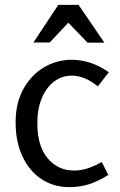

<svg xmlns="http://www.w3.org/2000/svg" viewBox="-20 -754 490 787"><path d="M274 -509Q312 -509 350.5 -496.5Q389 -484 426 -458L381 -400Q353 -423 326 -433.5Q299 -444 274 -444Q234 -444 202 -420Q170 -396 151.5 -352Q133 -308 133 -249Q133 -155 175.5 -105Q218 -55 283 -55Q312 -55 339.5 -64Q367 -73 397 -90L424 -37Q384 -12 347 0.5Q310 13 264 13Q200 13 150.5 -19.5Q101 -52 72.5 -112Q44 -172 44 -253Q44 -331 75.5 -388.5Q107 -446 159.5 -477.5Q212 -509 274 -509ZM260 -661 184 -580H117L219 -734H302L408 -579H339Z"/></svg>

Font: Rosario Light
Style: Regular
Weight: 300
Designer: Hector Gatti
Foundry: Omnibus Type
Version: Version 1.101; ttfautohint (v1.8.1.43-b0c9)